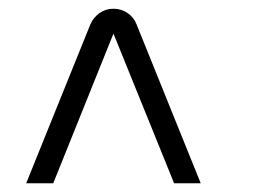

<svg xmlns="http://www.w3.org/2000/svg" viewBox="-20 -720 630 440"><path d="M240 -700Q258 -700 272.5 -690Q287 -680 293 -664L440 -300H379L240 -643L102 -300H40L187 -664Q194 -680 208 -690Q222 -700 240 -700Z"/></svg>

Font: Skate blade
Style: Regular
Weight: 400
Italic angle: -7°
Designer: Valerio Brotto (Silverblur_type)
Version: Version 2.001